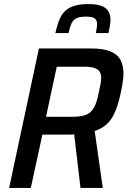

<svg xmlns="http://www.w3.org/2000/svg" viewBox="-20 -927 629 947"><path d="M25 0 172 -688H427Q491 -688 526 -673Q561 -658 575 -630Q589 -602 589 -563Q589 -550 587 -535Q585 -520 582.5 -504Q580 -488 576 -471Q569 -436 559 -405.5Q549 -375 535 -350.5Q521 -326 499.5 -308.5Q478 -291 447 -281L487 0H377L346 -264Q339 -264 330.5 -263.5Q322 -263 313 -263H189L132 0ZM207 -351H337Q373 -351 396 -358Q419 -365 432 -380Q445 -395 453.5 -418.5Q462 -442 468 -475Q473 -496 476 -513.5Q479 -531 479 -544Q479 -562 471 -574Q463 -586 444.5 -592Q426 -598 393 -598H260ZM253 -764Q260 -795 269.5 -821.5Q279 -848 295.5 -867Q312 -886 341 -896.5Q370 -907 414 -907Q458 -907 481.5 -897.5Q505 -888 515 -870.5Q525 -853 525 -829Q525 -815 522 -799Q519 -783 515 -764H453Q455 -777 457 -788.5Q459 -800 459 -808Q459 -826 448 -835.5Q437 -845 404 -845Q371 -845 354.5 -835.5Q338 -826 331 -808Q324 -790 318 -764Z"/></svg>

Font: Saira SemiCondensed Medium
Style: Italic
Weight: 500
Width: 4
Italic angle: -12°
Designer: Hector Gatti with collaboration of the Omnibus-Type team
Foundry: Omnibus-Type
Version: Version 1.101